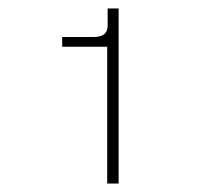

<svg xmlns="http://www.w3.org/2000/svg" viewBox="-20 -922 498 454"><path d="M260.5 -488H233.5V-811.5H127V-834.5H202Q234.5 -834.5 234.5 -861V-902H260.5Z"/></svg>

Font: Acari Sans Neue Light
Style: Regular
Weight: 300
Designer: Alfredo Marco Pradil (font), Cristiano Sobral (main changes)
Foundry: Hanken Design Co. (font), Cristiano Sobral (main changes)
Version: Version 2.459;March 19, 2022;FontCreator 14.0.0.2808 64-bit;